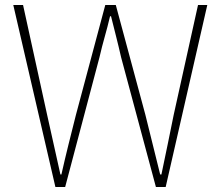

<svg xmlns="http://www.w3.org/2000/svg" viewBox="-20 -746 882 766"><path d="M201 0H240L377 -518C390 -576 406 -624 419 -681H423C437 -624 450 -576 463 -518L602 0H641L807 -726H770L673 -288C657 -209 641 -130 624 -50H619C599 -130 580 -209 560 -288L442 -726H400L283 -288C263 -209 243 -130 225 -50H221C203 -130 186 -209 168 -288L72 -726H33Z"/></svg>

Font: Genne Gothic ExtraLight
Style: Regular
Weight: 250
Designer: Ryoko NISHIZUKA (kana & ideographs); Paul D. Hunt (Latin, Greek & Cyrillic); Wenlong ZHANG (bopomofo); Sandoll Communica
Foundry: Adobe Systems Incorporated
Version: Version 1.004;PS 1.004;hotconv 16.6.51;makeotf.lib2.5.65220